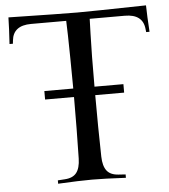

<svg xmlns="http://www.w3.org/2000/svg" viewBox="-52 -780 730 827"><g transform="rotate(-5 312.5 -366.0)"><path d="M141.6 -366.2V-402.8H266.6Q265.6 -547.4 263.7 -632.3Q262.7 -678.7 261.7 -695.8H109.9Q32.2 -695.8 25.9 -631.3L24.4 -617.7H9.8Q14.2 -685.1 15.1 -732.4Q252.4 -727.5 312.5 -727.5Q372.6 -727.5 609.9 -732.4Q610.8 -685.1 615.2 -617.7H600.6L599.1 -631.3Q592.8 -695.8 515.1 -695.8H363.3Q362.3 -678.7 361.3 -632.3Q358.4 -547.4 358.4 -402.8H483.4V-366.2H358.4Q358.4 -227.1 361.3 -100.1Q362.3 -59.1 378.2 -38.8Q394 -18.6 428.7 -16.6L459 -14.6V0Q365.7 -4.9 312.5 -4.9Q259.3 -4.9 166 0V-14.6L196.3 -16.6Q231 -18.6 246.8 -38.8Q262.7 -59.1 263.7 -100.1Q266.6 -227.1 266.6 -366.2Z"/></g></svg>

Font: Flanker
Style: Regular
Weight: 400
Designer: Flanker
Foundry: Flanker
Version: Version 2.027